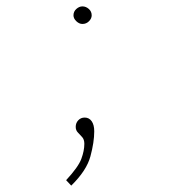

<svg xmlns="http://www.w3.org/2000/svg" viewBox="-20 -413 540 601"><path d="M238 -338Q228 -338 219 -346.5Q210 -355 210 -365Q210 -377 219 -385Q228 -393 238 -393Q249 -393 258 -385Q267 -377 267 -365Q267 -355 258.5 -346.5Q250 -338 238 -338ZM203 168 187 151Q225 110 234.5 84.5Q244 59 244 37Q244 24 237.5 16.5Q231 9 224 2Q217 -5 217 -16Q217 -28 225 -36.5Q233 -45 245 -45Q259 -45 267 -33.5Q275 -22 275 -2Q275 32 263 76.5Q251 121 203 168Z"/></svg>

Font: Inconsolata ExtraLight
Style: Regular
Weight: 200
Monospace: yes
Designer: Raph Levien, Cyreal, Brenton Simpson
Foundry: Raph Levien, Cyreal, Google
Version: Version 3.001; ttfautohint (v1.8.2.53-6de2)